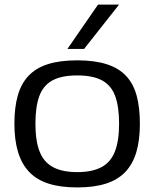

<svg xmlns="http://www.w3.org/2000/svg" viewBox="-20 -810 675 840"><path d="M43 -269Q43 -339 57.5 -391Q72 -443 104 -477.5Q136 -512 188.5 -529Q241 -546 318 -546Q394 -546 447 -529Q500 -512 532 -477.5Q564 -443 578 -391Q592 -339 592 -269Q592 -197 576.5 -144.5Q561 -92 528 -57.5Q495 -23 443 -6.5Q391 10 318 10Q245 10 193 -6.5Q141 -23 108 -57.5Q75 -92 59 -144.5Q43 -197 43 -269ZM135 -269Q135 -193 153.5 -146.5Q172 -100 212.5 -78.5Q253 -57 318 -57Q383 -57 423.5 -78.5Q464 -100 482.5 -146.5Q501 -193 501 -269Q501 -343 484 -389.5Q467 -436 427 -458Q387 -480 318 -480Q249 -480 209 -458Q169 -436 152 -389.5Q135 -343 135 -269ZM275 -596 409 -790H501L348 -596Z"/></svg>

Font: Georama SemiExpanded
Style: Regular
Weight: 400
Width: 6
Designer: Jean-Baptiste Levee
Foundry: Production Type
Version: Version 1.001